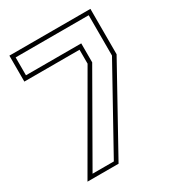

<svg xmlns="http://www.w3.org/2000/svg" viewBox="-169 -803 831 907"><g transform="rotate(-30 246.0 -350.0)"><path d="M42 0 321 -482.5V-558.5H20V-700H462V-452.5L211.5 0ZM81.5 -20.5H197.5L440 -458V-678H41.5V-580.5H343V-477Z"/></g></svg>

Font: Tourney ExtraLight
Style: Regular
Weight: 250
Designer: Tyler Finck
Foundry: Etcetera Type Co
Version: Version 1.015